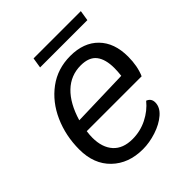

<svg xmlns="http://www.w3.org/2000/svg" viewBox="-181 -747 873 873"><g transform="rotate(-45 255.5 -310.0)"><path d="M30 -192Q30 -280 63.5 -355.5Q97 -431 158.5 -476.5Q220 -522 302 -522Q388 -522 437 -472Q486 -422 486 -334Q486 -273 466 -227H113Q110 -206 110 -188Q110 -125 142 -89.5Q174 -54 235 -54Q285 -54 329 -76Q373 -98 402 -134Q426 -125 426 -99Q426 -68 396.5 -42.5Q367 -17 322.5 -2.5Q278 12 236 12Q144 12 87 -43Q30 -98 30 -192ZM402 -294Q405 -320 405 -341Q405 -398 381.5 -428Q358 -458 305 -458Q241 -458 195 -414Q149 -370 124 -286ZM176 -632H480L472 -582H168Z"/></g></svg>

Font: Thasadith
Style: Bold Italic
Weight: 700
Italic angle: -9°
Designer: Cadson Demak Co.,Ltd.
Foundry: Cadson Demak Co.,Ltd.
Version: Version 1.000; ttfautohint (v1.6)